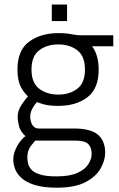

<svg xmlns="http://www.w3.org/2000/svg" viewBox="-20 -638 531 854"><path d="M232.9 196.8Q171.9 196.8 133.8 184.6Q95.7 172.4 75 153.1Q54.2 133.8 46.6 112.5Q39.1 91.3 39.1 73.2Q39.1 49.3 48.6 27.6Q58.1 5.9 70.8 -10.3Q83.5 -26.4 93.3 -32.2Q70.3 -53.7 64.5 -76.9Q58.6 -100.1 58.6 -119.1Q58.6 -145 75 -170.7Q91.3 -196.3 122.6 -230L117.2 -198.7Q90.3 -218.8 74 -248.8Q57.6 -278.8 57.6 -328.6Q57.6 -414.6 109.4 -452.6Q161.1 -490.7 239.3 -490.7Q268.1 -490.7 283.7 -488.3Q299.3 -485.8 312 -483.4Q324.7 -481 343.8 -481H483.9V-432.1H360.4L385.7 -437Q418.9 -397.5 418.9 -328.6Q418.9 -243.2 368.4 -205.1Q317.9 -167 239.3 -167Q200.7 -167 174.8 -173.8Q148.9 -180.7 131.8 -189.9L155.8 -195.3Q142.6 -184.6 128.4 -162.8Q114.3 -141.1 114.3 -119.1Q114.3 -98.1 124 -82.3Q133.8 -66.4 151.4 -66.4H309.6Q382.3 -66.4 415 -39.3Q447.8 -12.2 447.8 41.5Q447.8 74.2 428 110.4Q408.2 146.5 361.3 171.6Q314.5 196.8 232.9 196.8ZM231 146.5Q290 146.5 324.2 131.1Q358.4 115.7 373 92.3Q387.7 68.8 387.7 45.9Q387.7 19.5 373.3 3.4Q358.9 -12.7 312.5 -12.7H115.2L147.9 -22.9Q130.4 -7.3 116 12.9Q101.6 33.2 101.6 61.5Q101.6 74.2 104.7 88.9Q107.9 103.5 119.9 116.7Q131.8 129.9 158.2 138.2Q184.6 146.5 231 146.5ZM239.3 -217.3Q290 -217.3 324 -243.4Q357.9 -269.5 357.9 -328.6Q357.9 -388.2 324 -414.3Q290 -440.4 239.3 -440.4Q188.5 -440.4 154.3 -414.3Q120.1 -388.2 120.1 -328.6Q120.1 -269.5 154.3 -243.4Q188.5 -217.3 239.3 -217.3ZM210.4 -544.4V-617.7H278.3V-544.4Z"/></svg>

Font: Anaheim
Style: Regular
Weight: 400
Designer: Vernon Adams
Foundry: Vernon Adams
Version: Version 2.001